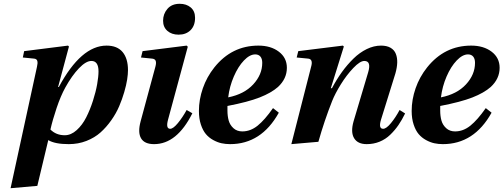

<svg xmlns="http://www.w3.org/2000/svg" viewBox="-20 -740 2627 1002"><path d="M243.2 -64Q272.9 -34.2 317.9 -34.2Q350.6 -34.2 380.1 -60.8Q409.7 -87.4 429.9 -127.4Q450.2 -167.5 465.1 -214.1Q480 -260.7 487.1 -300.8Q494.1 -340.8 494.1 -367.2Q494.1 -421.9 457 -421.9Q428.7 -421.9 392.1 -383.8Q355.5 -345.7 320.8 -283.2Q296.4 -238.8 275.4 -176.3Q254.4 -113.8 243.2 -64ZM35.2 242.2 172.9 -391.1Q177.7 -410.6 174.8 -421.6Q171.9 -432.6 158.2 -434.1L99.1 -439.9L106 -473.1L335 -502L339.8 -497.1L283.2 -286.1H287.1Q403.3 -502 536.1 -502Q591.8 -502 619.9 -468.3Q647.9 -434.6 647.9 -374Q647.9 -353.5 643.6 -325Q639.2 -296.4 628.4 -259.3Q617.7 -222.2 601.8 -185.1Q585.9 -147.9 560.5 -112.1Q535.2 -76.2 504.6 -48.8Q474.1 -21.5 431.2 -4.6Q388.2 12.2 338.9 12.2Q266.6 12.2 231.9 -8.8L174.8 230Z M713.9 -106.9 791 -392.1Q796.4 -412.1 792.5 -422.4Q788.6 -432.6 773.9 -434.1L715.8 -439.9L724.1 -473.1L954.1 -502L960 -496.1L856.9 -115.2Q844.2 -67.9 868.2 -67.9Q883.8 -67.9 908.2 -97.4Q932.6 -127 954.1 -166L983.9 -148.9Q903.3 12.2 784.2 12.2Q733.9 12.2 716.1 -18.3Q698.2 -48.8 713.9 -106.9ZM831.1 -631.8Q831.1 -667.5 853.8 -693.8Q876.5 -720.2 918 -720.2Q952.6 -720.2 975.3 -701.2Q998 -682.1 998 -647Q998 -606 974.4 -582.5Q950.7 -559.1 912.1 -559.1Q876 -559.1 853.5 -578.9Q831.1 -598.6 831.1 -631.8Z M1170.9 -231.9Q1254.4 -248.5 1301.5 -299.6Q1348.6 -350.6 1348.6 -412.1Q1348.6 -433.1 1339.1 -444.6Q1329.6 -456.1 1312 -456.1Q1283.2 -456.1 1252.9 -424.3Q1222.7 -392.6 1200.2 -340.6Q1177.7 -288.6 1170.9 -231.9ZM1018.1 -161.1Q1018.1 -220.2 1038.6 -279.3Q1059.1 -338.4 1098.6 -388.2Q1189.5 -502 1328.6 -502Q1393.6 -502 1435.3 -470.2Q1477.1 -438.5 1477.1 -386.2Q1477.1 -329.1 1430.7 -286.1Q1396 -255.4 1335 -231.4Q1273.9 -207.5 1167 -187V-163.1Q1167 -133.8 1173.6 -110.6Q1180.2 -87.4 1198.5 -70.8Q1216.8 -54.2 1244.6 -54.2Q1287.1 -54.2 1324.5 -84.2Q1361.8 -114.3 1404.8 -175.8L1435.1 -151.9Q1343.8 12.2 1180.7 12.2Q1157.7 12.2 1136.2 7.6Q1114.7 2.9 1092.5 -9.3Q1070.3 -21.5 1054.4 -40.3Q1038.6 -59.1 1028.3 -90.1Q1018.1 -121.1 1018.1 -161.1Z M1500.5 12.2 1603.5 -391.1Q1615.2 -431.2 1588.4 -434.1L1528.3 -439.9L1536.6 -473.1L1769.5 -502L1774.4 -497.1L1706.5 -279.8H1712.4Q1736.8 -325.7 1764.4 -364Q1792 -402.3 1824.5 -434.1Q1856.9 -465.8 1894 -483.9Q1931.2 -502 1968.3 -502Q1999 -502 2018.6 -490.5Q2038.1 -479 2045.9 -458.7Q2053.7 -438.5 2053 -413.1Q2052.2 -387.7 2043.5 -356.9L1968.3 -115.2Q1954.1 -67.9 1979.5 -67.9Q1996.1 -67.9 2020.5 -97.7Q2044.9 -127.4 2065.4 -166L2094.2 -147.9Q2077.6 -113.8 2059.3 -87.2Q2041 -60.5 2016.6 -36.9Q1992.2 -13.2 1960.9 -0.5Q1929.7 12.2 1893.6 12.2Q1846.7 12.2 1827.9 -19Q1809.1 -50.3 1825.2 -106.9L1901.4 -362.8Q1918.9 -421.9 1881.3 -421.9Q1858.9 -421.9 1823.7 -385Q1788.6 -348.1 1758.8 -300Q1729 -252 1713.4 -212.9Q1672.4 -109.4 1641.6 0Z M2281.2 -231.9Q2364.7 -248.5 2411.9 -299.6Q2459 -350.6 2459 -412.1Q2459 -433.1 2449.5 -444.6Q2439.9 -456.1 2422.4 -456.1Q2393.6 -456.1 2363.3 -424.3Q2333 -392.6 2310.5 -340.6Q2288.1 -288.6 2281.2 -231.9ZM2128.4 -161.1Q2128.4 -220.2 2148.9 -279.3Q2169.4 -338.4 2209 -388.2Q2299.8 -502 2439 -502Q2503.9 -502 2545.7 -470.2Q2587.4 -438.5 2587.4 -386.2Q2587.4 -329.1 2541 -286.1Q2506.3 -255.4 2445.3 -231.4Q2384.3 -207.5 2277.3 -187V-163.1Q2277.3 -133.8 2283.9 -110.6Q2290.5 -87.4 2308.8 -70.8Q2327.1 -54.2 2355 -54.2Q2397.5 -54.2 2434.8 -84.2Q2472.2 -114.3 2515.1 -175.8L2545.4 -151.9Q2454.1 12.2 2291 12.2Q2268.1 12.2 2246.6 7.6Q2225.1 2.9 2202.9 -9.3Q2180.7 -21.5 2164.8 -40.3Q2148.9 -59.1 2138.7 -90.1Q2128.4 -121.1 2128.4 -161.1Z"/></svg>

Font: Linguistics Pro
Style: Bold Italic
Weight: 700
Italic angle: -12°
Designer: Stefan Peev, Context Ltd
Foundry: Stefan Peev, Context Ltd
Version: Version 001.000